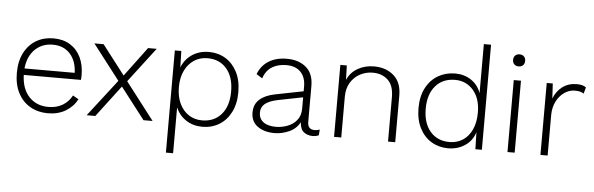

<svg xmlns="http://www.w3.org/2000/svg" viewBox="-55 -924 4114 1329"><g transform="rotate(5 2002.0 -260.0)"><path d="M293 10Q224 10 170 -21Q116 -52 85.5 -110.5Q55 -169 55 -250Q55 -331 85 -389.5Q115 -448 167.5 -479Q220 -510 287 -510Q355 -510 403.5 -480Q452 -450 477.5 -396.5Q503 -343 503 -273Q503 -263 502.5 -254.5Q502 -246 501 -240H104Q107 -143 158.5 -88.5Q210 -34 292 -34Q350 -34 391.5 -59Q433 -84 456 -128L496 -105Q468 -52 415.5 -21Q363 10 293 10ZM286 -466Q213 -466 163.5 -418.5Q114 -371 105 -285H454Q451 -368 406.5 -417Q362 -466 286 -466Z M636 -500 793 -296 945 -500H1005L821 -259L1020 0H957L788 -219L622 0H562L760 -256L572 -500Z M1131 210V-500H1176L1179 -386Q1201 -443 1251 -476.5Q1301 -510 1368 -510Q1432 -510 1483 -479Q1534 -448 1564 -390Q1594 -332 1594 -250Q1594 -169 1564 -110.5Q1534 -52 1482.5 -21Q1431 10 1366 10Q1302 10 1253 -22Q1204 -54 1181 -109V210ZM1360 -34Q1445 -34 1494.5 -92Q1544 -150 1544 -250Q1544 -350 1495 -408Q1446 -466 1362 -466Q1309 -466 1268.5 -439.5Q1228 -413 1204.5 -364.5Q1181 -316 1181 -250Q1181 -184 1204 -135.5Q1227 -87 1267.5 -60.5Q1308 -34 1360 -34Z M2044 -329Q2044 -393 2009 -429.5Q1974 -466 1909 -466Q1852 -466 1810.5 -441Q1769 -416 1750 -360L1709 -386Q1731 -445 1782.5 -477.5Q1834 -510 1910 -510Q1992 -510 2043 -466.5Q2094 -423 2094 -338V-88Q2094 -35 2142 -35Q2163 -35 2178 -42L2175 -2Q2158 7 2131 7Q2098 7 2072 -12Q2046 -31 2043 -81Q2018 -34 1968 -12Q1918 10 1867 10Q1796 10 1750 -23Q1704 -56 1704 -119Q1704 -176 1742 -210Q1780 -244 1847 -257L2044 -296ZM1755 -123Q1755 -81 1786 -57.5Q1817 -34 1874 -34Q1913 -34 1952.5 -48.5Q1992 -63 2018 -94.5Q2044 -126 2044 -176V-254L1872 -220Q1813 -208 1784 -185Q1755 -162 1755 -123Z M2281 0V-500H2326L2329 -400Q2352 -453 2402 -481.5Q2452 -510 2515 -510Q2598 -510 2652 -463Q2706 -416 2706 -324V0H2656V-308Q2656 -390 2615 -428Q2574 -466 2510 -466Q2463 -466 2422 -444.5Q2381 -423 2356 -382Q2331 -341 2331 -282V0Z M3074 10Q3009 10 2957.5 -21Q2906 -52 2876 -110.5Q2846 -169 2846 -250Q2846 -332 2877 -390.5Q2908 -449 2960.5 -479.5Q3013 -510 3079 -510Q3142 -510 3190 -478Q3238 -446 3258 -389V-730H3308V0H3263L3260 -118Q3241 -57 3190 -23.5Q3139 10 3074 10ZM3080 -34Q3132 -34 3172.5 -60.5Q3213 -87 3235.5 -136.5Q3258 -186 3258 -254Q3258 -352 3208.5 -409Q3159 -466 3082 -466Q2996 -466 2946 -408Q2896 -350 2896 -250Q2896 -150 2945.5 -92Q2995 -34 3080 -34Z M3511 -597Q3492 -597 3480.5 -608.5Q3469 -620 3469 -639Q3469 -658 3480.5 -669.5Q3492 -681 3511 -681Q3530 -681 3541.5 -669.5Q3553 -658 3553 -639Q3553 -620 3541.5 -608.5Q3530 -597 3511 -597ZM3536 -500V0H3486V-500Z M3715 0V-500H3757L3763 -396Q3782 -447 3823.5 -478.5Q3865 -510 3925 -510Q3965 -510 3988 -493L3976 -449Q3965 -456 3952 -460Q3939 -464 3913 -464Q3875 -464 3841 -440.5Q3807 -417 3786 -375.5Q3765 -334 3765 -280V0Z"/></g></svg>

Font: Work Sans Light
Style: Regular
Weight: 300
Designer: Wei Huang
Foundry: Wei Huang
Version: Version 2.012; ttfautohint (v1.8.3)